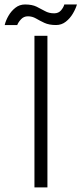

<svg xmlns="http://www.w3.org/2000/svg" viewBox="-80 -816 354 836"><path d="M70 -660H126.5V0H70ZM-59.5 -707Q-55 -726.5 -43.2 -747Q-31.5 -767.5 -13.2 -782Q5 -796.5 29 -796.5Q59.5 -796.5 79 -787Q98.5 -777.5 115.8 -767.8Q133 -758 156 -758Q175 -758 186 -771.2Q197 -784.5 200 -796.5H255Q249.5 -777.5 237.2 -756.8Q225 -736 206.5 -721.5Q188 -707 164 -707Q133.5 -707 113.2 -716.5Q93 -726 76.8 -735.5Q60.5 -745 41.5 -745Q23.5 -745 11.5 -732Q-0.5 -719 -5 -707Z"/></svg>

Font: League Spartan Thin Light
Style: Regular
Weight: 300
Version: Version 2.002